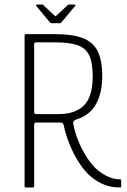

<svg xmlns="http://www.w3.org/2000/svg" viewBox="-20 -823 558 843"><path d="M93 0Q88 0 88 -5V-668Q88 -673 93 -673H224Q298 -673 343 -656Q388 -639 408.5 -599Q429 -559 429 -488Q429 -416 401.5 -366Q374 -316 314 -298Q304 -294 302 -289Q300 -284 302 -278Q309 -240 325 -201.5Q341 -163 363 -129.5Q385 -96 410 -75Q431 -58 455 -47Q479 -36 504 -36Q507 -36 509.5 -35Q512 -34 512 -31V-6Q512 -3 512 -2Q512 -1 510.5 -0.5Q509 0 505 0Q468 0 437 -12.5Q406 -25 381 -46Q353 -69 328.5 -106.5Q304 -144 286 -188Q268 -232 260 -272Q259 -278 256 -281.5Q253 -285 241 -285H139Q130 -285 130 -276V-5Q130 0 125 0ZM130 -330Q130 -326 133 -324Q136 -322 138 -322H237Q310 -322 348.5 -360Q387 -398 387 -488Q387 -550 370.5 -582Q354 -614 318 -625.5Q282 -637 223 -637H138Q133 -637 131.5 -635Q130 -633 130 -628ZM207 -721Q202 -721 200 -724L139 -797Q138 -799 138.5 -801Q139 -803 142 -803H165Q170 -803 171 -800L220 -754Q224 -750 227 -754L277 -800Q279 -803 283 -803H307Q310 -803 311 -801Q312 -799 310 -797L249 -724Q248 -721 243 -721Z"/></svg>

Font: Glory Thin ExtraLight
Style: Regular
Weight: 250
Version: Version 1.011